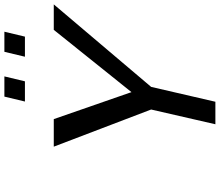

<svg xmlns="http://www.w3.org/2000/svg" viewBox="-82 -900 983 858"><g transform="rotate(-90 409.0 -471.5)"><path d="M817.9 -722.2 449.2 -287.1 382.8 0H282.2L348.1 -287.1L182.1 -722.2H305.2L425.8 -375L704.1 -722.2ZM474.1 -851.1H383.8L405.8 -942.9H496.1ZM673.8 -851.1H584L606 -942.9H695.8Z"/></g></svg>

Font: Perun
Style: Italic
Weight: 400
Italic angle: -12°
Foundry: Stefan Peev, Context Ltd
Version: Version 001.000